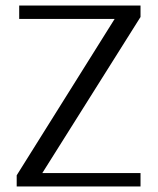

<svg xmlns="http://www.w3.org/2000/svg" viewBox="-20 -670 567 690"><path d="M40 0V-40L392 -602H49V-650H485V-609L132 -48H485V0Z"/></svg>

Font: Arsenal SC
Style: Regular
Weight: 400
Designer: Andrij Shevchenko
Foundry: Stairsfor
Version: Version 2.001; ttfautohint (v1.8.4.7-5d5b)